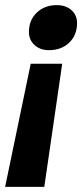

<svg xmlns="http://www.w3.org/2000/svg" viewBox="-48 -530 324 750"><path d="M65 -405Q65 -451 95.5 -480.5Q126 -510 174 -510Q209 -510 231 -490.5Q253 -471 253 -440Q253 -393 222.5 -363.5Q192 -334 143 -334Q109 -334 87 -354Q65 -374 65 -405ZM72 -281H195L125 200H-28Z"/></svg>

Font: Sarabun
Style: Bold Italic
Weight: 700
Italic angle: -10°
Designer: Suppakit Chalermlarp | Katatrad Co.,Ltd.
Foundry: Cadson Demak Co.,Ltd.
Version: Version 1.000; ttfautohint (v1.6)